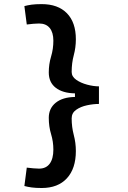

<svg xmlns="http://www.w3.org/2000/svg" viewBox="-20 -814 626 938"><path d="M183.6 104.5Q154.3 104.5 134.8 101.8Q115.2 99.1 99.1 94.7L110.8 4.9Q127.4 6.8 142.6 8.3Q157.7 9.8 170.9 9.8Q205.1 9.8 222.9 -14.4Q240.7 -38.6 240.7 -83Q240.7 -122.1 229.5 -158.9Q218.3 -195.8 218.3 -238.3Q218.3 -284.7 252.2 -312Q286.1 -339.4 346.2 -340.3V-357.9Q286.1 -358.9 252.2 -385.3Q218.3 -411.6 218.3 -460Q218.3 -500.5 229.5 -537.6Q240.7 -574.7 240.7 -615.2Q240.7 -655.3 222.9 -677.2Q205.1 -699.2 170.9 -699.2Q157.7 -699.2 142.6 -697.8Q127.4 -696.3 110.8 -694.3L99.1 -784.2Q115.2 -788.6 134.8 -791.3Q154.3 -793.9 183.6 -793.9Q263.2 -793.9 306.9 -749.3Q350.6 -704.6 350.6 -622.1Q350.6 -582 340.3 -543.9Q330.1 -505.9 330.1 -462.4Q330.1 -439.9 352.3 -424.3Q374.5 -408.7 405.8 -400.4Q437 -392.1 463.4 -392.1V-306.2Q436 -306.2 405 -299.6Q374 -293 352.1 -277.6Q330.1 -262.2 330.1 -235.8Q330.1 -193.8 340.3 -155Q350.6 -116.2 350.6 -76.2Q350.6 9.3 306.9 56.9Q263.2 104.5 183.6 104.5Z"/></svg>

Font: Caskaydia Cove Medium
Style: Regular
Weight: 500
Monospace: yes
Designer: Aaron Bell
Foundry: Saja Typeworks
Version: Version 4.300; ttfautohint (v1.8.3)